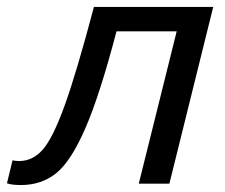

<svg xmlns="http://www.w3.org/2000/svg" viewBox="-77 -528 648 552"><path d="M322 0 431 -438H258Q210 -255 168.5 -159.5Q127 -64 84.5 -30Q42 4 -17 4Q-43 4 -57 -1L-41 -67Q-31 -65 -22 -65Q17 -65 46 -98Q75 -131 109 -225Q143 -319 193 -508H536L410 0Z"/></svg>

Font: CST
Style: Italic
Weight: 400
Italic angle: -14°
Version: Version 1.00